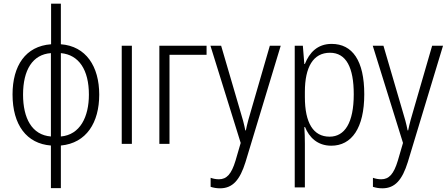

<svg xmlns="http://www.w3.org/2000/svg" viewBox="-20 -780 2424 1041"><path d="M310 -760H257V-540C118 -530 48 -423 48 -268C48 -102 125 -1 256 9V240H310V9C449 -4 518 -116 518 -267C518 -420 446 -530 310 -540ZM256 -492V-40C153 -48 105 -139 105 -267C105 -401 157 -485 256 -492ZM310 -492C408 -483 462 -401 462 -267C462 -146 414 -49 310 -40Z M695 0V-532H640V0Z M1100 -532H844V0H899V-483H1100Z M1121 -532 1285 -5 1257 91C1235 164 1209 192 1167 192C1151 192 1136 189 1122 184V233C1138 238 1154 241 1173 241C1242 241 1281 195 1311 99L1502 -532H1443L1345 -194C1331 -148 1320 -108 1313 -73H1310C1304 -105 1295 -139 1278 -194L1179 -532Z M1778 -542C1701 -542 1657 -494 1633 -433H1630L1622 -532H1578V236H1633V-1C1633 -30 1632 -64 1630 -91H1634C1656 -36 1701 10 1776 10C1887 10 1955 -86 1955 -269C1955 -451 1891 -542 1778 -542ZM1769 -494C1857 -494 1898 -414 1898 -269C1898 -114 1849 -39 1767 -39C1679 -39 1633 -113 1633 -254V-282C1633 -416 1678 -494 1769 -494Z M2001 -532 2165 -5 2137 91C2115 164 2089 192 2047 192C2031 192 2016 189 2002 184V233C2018 238 2034 241 2053 241C2122 241 2161 195 2191 99L2382 -532H2323L2225 -194C2211 -148 2200 -108 2193 -73H2190C2184 -105 2175 -139 2158 -194L2059 -532Z"/></svg>

Font: Noto Sans Display SemiCondensed Light
Style: Regular
Weight: 300
Width: 4
Designer: Monotype Design Team
Foundry: Monotype Imaging Inc.
Version: Version 1.900